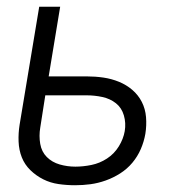

<svg xmlns="http://www.w3.org/2000/svg" viewBox="-20 -540 540 568"><path d="M202 8Q177 8 153 4.5Q129 1 108 -9.5Q87 -20 70 -36.5Q53 -53 44.5 -74.5Q36 -96 35 -121Q34 -146 38 -171L96 -520H158L124 -314H237Q262 -314 286 -310.5Q310 -307 332 -298Q354 -289 371.5 -274Q389 -259 399.5 -238.5Q410 -218 412 -193.5Q414 -169 410 -144Q406 -121 396.5 -99Q387 -77 371.5 -58.5Q356 -40 335.5 -27Q315 -14 292.5 -6Q270 2 247.5 5Q225 8 202 8ZM203 -47Q226 -47 250.5 -52Q275 -57 296.5 -71Q318 -85 331.5 -107Q345 -129 349 -152Q353 -176 346.5 -198.5Q340 -221 323 -234.5Q306 -248 283 -253Q260 -258 236 -258H114L99 -162Q95 -138 99 -114.5Q103 -91 118.5 -75.5Q134 -60 156.5 -53.5Q179 -47 203 -47Z"/></svg>

Font: Iosevka SS18 Light
Style: Italic
Weight: 300
Italic angle: -9°
Monospace: yes
Designer: Belleve Invis
Foundry: Belleve Invis
Version: Version 25.1.1; ttfautohint (v1.8.4)